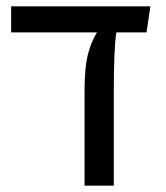

<svg xmlns="http://www.w3.org/2000/svg" viewBox="-20 -584 523 604"><path d="M441 -482H346Q338 -433 338 -294V0H246V-300Q246 -368 255.5 -408.5Q265 -449 285 -482H15V-564H453Z"/></svg>

Font: FiraGOUPP
Style: Medium
Weight: 400
Designer: bBox Type
Foundry: bBox Type GmbH
Version: Version 1.001